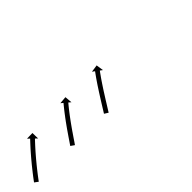

<svg xmlns="http://www.w3.org/2000/svg" viewBox="3 -490 800 800"><g transform="rotate(-45 403.0 -90.5)"><path d="M-33.5 -19.5C-33.9 -19 -34.3 -18.5 -34.6 -18L-18.5 -6.1C-18.2 -6.6 -17.8 -7.2 -17.4 -7.7C-16.2 -9.2 -15.1 -10.8 -14 -12.3L-14 -12.3L-14 -12.3C-12.2 -14.7 -10.4 -17.1 -8.6 -19.5L-8.6 -19.5L-8.6 -19.5C-6.3 -22.5 -3.9 -25.6 -1.6 -28.7L-1.6 -28.7L-1.6 -28.7C1.2 -32.3 4 -35.9 6.8 -39.5L6.8 -39.5L6.8 -39.5C9.9 -43.5 13.1 -47.5 16.3 -51.5L16.3 -51.5L16.3 -51.5C19.7 -55.7 23.1 -59.9 26.5 -64.2L26.5 -64.2L26.5 -64.1C30.1 -68.5 33.7 -72.8 37.3 -77.2L37.2 -77.1L37.2 -77.1C40.8 -81.4 44.5 -85.7 48.1 -90L48.1 -90L48.1 -90C51.7 -94.1 55.2 -98.3 58.8 -102.4L58.8 -102.4L58.8 -102.4C62.2 -106.2 65.5 -110 68.9 -113.8L68.9 -113.8L68.9 -113.8C72 -117.2 75.1 -120.6 78.1 -124L78.1 -124L78.1 -124C80.7 -126.9 83.4 -129.7 86 -132.5L86 -132.5L86 -132.5C88 -134.7 90.1 -136.9 92.1 -139.1L92.1 -139.1L92.1 -139.1C93.5 -140.5 94.8 -141.9 96.1 -143.3L96.1 -143.3L96.1 -143.3C96.6 -143.7 97.1 -144.2 97.5 -144.7L107 -135.6L106.3 -168.4L73.6 -167.7L83.1 -158.6C82.6 -158.1 82.1 -157.6 81.6 -157.1L81.6 -157.1L81.6 -157.1C80.3 -155.7 79 -154.2 77.6 -152.8L77.6 -152.8L77.6 -152.8C75.5 -150.6 73.4 -148.4 71.4 -146.2L71.4 -146.2L71.4 -146.2C68.7 -143.3 66 -140.4 63.4 -137.5L63.4 -137.5L63.4 -137.5C60.2 -134.1 57.1 -130.6 54 -127.2L54 -127.2L54 -127.2C50.6 -123.3 47.2 -119.4 43.8 -115.6L43.7 -115.5L43.7 -115.5C40.1 -111.4 36.5 -107.2 32.9 -103L32.9 -103L32.9 -103C29.2 -98.7 25.6 -94.3 21.9 -90L21.9 -90L21.9 -89.9C18.2 -85.6 14.6 -81.2 11 -76.8L11 -76.8L11 -76.8C7.5 -72.5 4.1 -68.2 0.7 -64L0.6 -63.9L0.6 -63.9C-2.6 -59.9 -5.8 -55.9 -8.9 -51.8L-8.9 -51.8L-9 -51.8C-11.8 -48.2 -14.6 -44.5 -17.4 -40.9L-17.4 -40.9L-17.5 -40.9C-19.8 -37.8 -22.2 -34.6 -24.6 -31.5L-24.6 -31.5L-24.6 -31.5C-26.4 -29.1 -28.2 -26.7 -30 -24.3L-30 -24.2L-30 -24.2C-31.2 -22.7 -32.3 -21.1 -33.5 -19.5ZM180.6 -20.3C180.2 -19.8 179.9 -19.3 179.5 -18.8L195.9 -7.4C196.3 -7.9 196.7 -8.4 197 -9L197 -9L197 -9C198.1 -10.5 199.1 -12 200.1 -13.5L200.1 -13.5L200.1 -13.5C201.8 -15.9 203.4 -18.2 205 -20.6C207.1 -23.7 209.2 -26.9 211.3 -30C213.9 -33.7 216.4 -37.4 218.9 -41.1L218.9 -41.1L218.9 -41.1C221.8 -45.3 224.6 -49.4 227.5 -53.6L227.5 -53.6L227.4 -53.6C230.5 -58 233.6 -62.5 236.7 -66.9L236.7 -66.9L236.7 -66.9C239.9 -71.5 243.2 -76 246.4 -80.6L246.4 -80.6L246.4 -80.6C249.7 -85.2 253 -89.7 256.3 -94.3L256.3 -94.3L256.3 -94.2C259.5 -98.6 262.8 -103 266 -107.4L266 -107.4L266 -107.4C269.1 -111.5 272.2 -115.6 275.3 -119.6L275.3 -119.6L275.3 -119.6C278.1 -123.2 281 -126.9 283.8 -130.5L283.8 -130.5L283.8 -130.5C286.2 -133.5 288.7 -136.6 291.1 -139.6L291.1 -139.6L291.1 -139.6C293 -141.9 294.9 -144.2 296.8 -146.6L296.8 -146.6L296.8 -146.5C298 -148 299.3 -149.5 300.5 -151L300.5 -151L300.5 -151C301 -151.6 301.4 -152.1 301.9 -152.6L311.9 -144.1L309.1 -176.8L276.4 -173.9L286.5 -165.5C286.1 -164.9 285.6 -164.4 285.2 -163.9L285.2 -163.9L285.2 -163.9C283.9 -162.3 282.7 -160.8 281.4 -159.3L281.4 -159.3L281.4 -159.3C279.4 -156.9 277.5 -154.6 275.6 -152.2L275.6 -152.2L275.6 -152.2C273.1 -149.1 270.6 -146 268.1 -142.9L268.1 -142.9L268.1 -142.9C265.2 -139.2 262.4 -135.5 259.5 -131.8L259.5 -131.8L259.5 -131.8C256.3 -127.7 253.2 -123.6 250.1 -119.4L250 -119.4L250 -119.4C246.7 -115 243.4 -110.5 240.2 -106.1L240.2 -106.1L240.1 -106.1C236.8 -101.5 233.5 -96.9 230.2 -92.3L230.1 -92.2L230.1 -92.2C226.9 -87.6 223.6 -83 220.3 -78.4L220.3 -78.4L220.3 -78.4C217.2 -73.9 214.1 -69.4 211 -64.9L211 -64.9L211 -64.9C208.1 -60.7 205.3 -56.6 202.4 -52.4L202.4 -52.4L202.4 -52.4C199.9 -48.7 197.3 -44.9 194.8 -41.2C192.7 -38.1 190.6 -35 188.5 -31.9C186.8 -29.5 185.2 -27.1 183.6 -24.8L183.6 -24.8L183.6 -24.8C182.6 -23.3 181.6 -21.8 180.6 -20.3L180.6 -20.3ZM374.8 -15.9C374.5 -15.4 374.1 -14.8 373.8 -14.3L390.7 -3.7C391.1 -4.2 391.4 -4.8 391.8 -5.3C392.8 -6.9 393.8 -8.5 394.7 -10.1C396.3 -12.5 397.8 -15 399.3 -17.5C401.3 -20.7 403.3 -23.9 405.3 -27.1C407.7 -30.9 410 -34.7 412.4 -38.4C415 -42.7 417.7 -47 420.3 -51.2L420.3 -51.2L420.3 -51.2C423.2 -55.7 426 -60.3 428.9 -64.8L428.9 -64.8L428.9 -64.8C431.9 -69.5 434.9 -74.2 437.9 -78.9L437.9 -78.9L437.8 -78.9C440.9 -83.6 443.9 -88.3 446.9 -93L446.9 -93L446.9 -93C449.9 -97.6 452.9 -102.1 455.9 -106.6L455.9 -106.6L455.9 -106.6C458.7 -110.9 461.6 -115.1 464.4 -119.3L464.4 -119.3L464.4 -119.3C467 -123.1 469.6 -126.9 472.2 -130.7L472.2 -130.6L472.2 -130.6C474.5 -133.8 476.7 -137 479 -140.2L479 -140.2L478.9 -140.1C480.7 -142.6 482.5 -145 484.2 -147.5L484.2 -147.5L484.2 -147.5C485.4 -149 486.5 -150.6 487.7 -152.2L487.7 -152.2L487.7 -152.2C488.1 -152.7 488.5 -153.3 488.9 -153.8L499.5 -146L494.7 -178.4L462.3 -173.6L472.9 -165.8C472.4 -165.2 472 -164.6 471.6 -164.1L471.6 -164.1L471.6 -164.1C470.4 -162.5 469.3 -160.9 468.1 -159.3L468.1 -159.3L468.1 -159.3C466.3 -156.8 464.5 -154.3 462.7 -151.8L462.7 -151.8L462.7 -151.8C460.4 -148.6 458.1 -145.3 455.8 -142.1L455.8 -142.1L455.8 -142.1C453.2 -138.3 450.5 -134.4 447.9 -130.6L447.9 -130.6L447.9 -130.6C445 -126.3 442.1 -122 439.2 -117.7L439.2 -117.7L439.2 -117.7C436.2 -113.1 433.2 -108.5 430.2 -103.9L430.2 -103.9L430.2 -103.9C427.1 -99.2 424 -94.5 421 -89.7L421 -89.7L421 -89.7C418 -85 415 -80.3 412 -75.5L412 -75.5L412 -75.5C409.1 -70.9 406.2 -66.4 403.4 -61.8L403.4 -61.8L403.4 -61.8C400.7 -57.5 398.1 -53.3 395.4 -49C393.1 -45.2 390.7 -41.4 388.3 -37.6C386.3 -34.4 384.4 -31.2 382.4 -28C380.8 -25.6 379.3 -23.1 377.8 -20.7C376.8 -19.1 375.8 -17.5 374.8 -15.9Z"/></g></svg>

Font: FRB American Cursive Just Arrows Ultra
Style: Bold Italic
Weight: 1000
Italic angle: -25°
Version: Version 2.0;Modular Font Editor K font №1